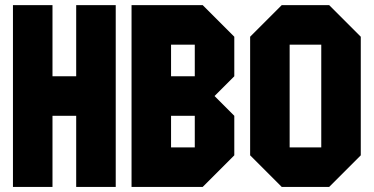

<svg xmlns="http://www.w3.org/2000/svg" viewBox="-20 -739 1478 759"><path d="M187.5 0H31.2V-718.8H187.5V-437.5H281.2V-718.8H437.5V0H281.2V-281.2H187.5Z M656.2 -437.5H750V-562.5H656.2ZM500 0V-718.8H781.2L906.2 -593.8V-437.5L828.1 -359.4L906.2 -281.2V-125L781.2 0ZM656.2 -156.2H750V-281.2H656.2Z M1125 -156.2H1250V-562.5H1125ZM968.8 -593.8 1093.8 -718.8H1281.2L1406.2 -593.8V-125L1281.2 0H1093.8L968.8 -125Z"/></svg>

Font: Signwood
Style: Regular
Weight: 400
Designer: GGBotNet
Foundry: GGBotNet
Version: 0.95